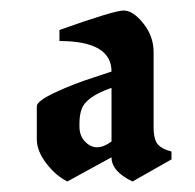

<svg xmlns="http://www.w3.org/2000/svg" viewBox="-20 -790 371 365"><path d="M272 -691V-549Q272 -524 280.5 -515Q289 -506 306 -502V-487L232 -445Q192 -464 192 -491L108 -445Q86 -456 68 -479.5Q50 -503 50 -525V-588Q50 -598 85.5 -614.5Q121 -631 156 -642L192 -654Q192 -712 93 -712V-733Q197 -770 215 -770Q233 -770 252.5 -745.5Q272 -721 272 -691ZM192 -521V-623Q143 -606 135 -582Q131 -571 131 -554V-550Q131 -532 141.5 -521Q152 -510 164.5 -510Q177 -510 192 -521Z"/></svg>

Font: Pirata One
Style: Regular
Weight: 400
Designer: Rodrigo Fuenzalida, Nicolas Massi
Foundry: Rodrigo Fuenzalida, Nicolas Massi
Version: Version 1.001